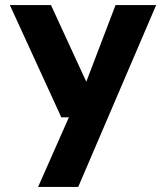

<svg xmlns="http://www.w3.org/2000/svg" viewBox="-20 -521 658 761"><path d="M131 220 253 -56H223L19 -501H182L322 -197L438 -501H599L290 220Z"/></svg>

Font: DM Sans 18pt Black
Style: Regular
Weight: 900
Designer: Colophon Foundry, Jonny Pinhorn
Foundry: Colophon Foundry
Version: Version 4.004;gftools[0.9.30]